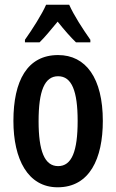

<svg xmlns="http://www.w3.org/2000/svg" viewBox="-20 -786 494 816"><path d="M274 -766H176C158 -725 118 -662 86 -617V-606H148C169 -626 196 -659 225 -694C253 -659 279 -629 303 -606H364V-617C331 -664 294 -721 274 -766ZM417 -272C417 -454 345 -552 227 -552C96 -552 37 -443 37 -272C37 -110 98 10 225 10C361 10 417 -112 417 -272ZM144 -271C144 -399 169 -462 227 -462C285 -462 310 -399 310 -272C310 -143 285 -80 227 -80C169 -80 144 -145 144 -271Z"/></svg>

Font: Noto Sans Display Condensed Medium
Style: Regular
Weight: 500
Width: 3
Designer: Monotype Design Team
Foundry: Monotype Imaging Inc.
Version: Version 1.900